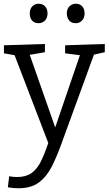

<svg xmlns="http://www.w3.org/2000/svg" viewBox="-20 -767 583 1026"><path d="M22 234 29 175Q41 177 51.5 178Q62 179 71 179Q118 179 147.5 158.5Q177 138 197.5 97.5Q218 57 238 -3L58 -472L1 -482V-525L220 -532V-488L139 -474L275 -86L407 -472L328 -482V-525L540 -532V-488L482 -475L308 2Q284 69 257 122.5Q230 176 188.5 207.5Q147 239 78 239Q54 239 22 234ZM385 -643Q362 -643 350 -657Q338 -671 337 -695Q337 -719 351 -733Q365 -747 385 -747Q407 -747 419.5 -733Q432 -719 432 -695Q432 -671 418 -657Q404 -643 385 -643ZM186 -643Q164 -643 151.5 -657Q139 -671 139 -695Q139 -719 152.5 -733Q166 -747 186 -747Q208 -747 221 -733Q234 -719 234 -695Q234 -671 220 -657Q206 -643 186 -643Z"/></svg>

Font: Bitter
Style: Regular
Weight: 400
Designer: Sol Matas, and Bitter project Authors
Foundry: Sol Matas
Version: Version 2.001